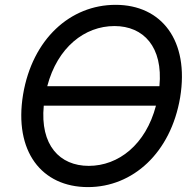

<svg xmlns="http://www.w3.org/2000/svg" viewBox="-20 -757 803 787"><path d="M718.4 -357.6C756.7 -591.3 642 -737.2 453.8 -737.2C268.5 -737.2 112.9 -597.3 74.6 -369.7C36.2 -136 150.9 9.9 340.6 9.9C524.1 9.9 680 -130 718.4 -357.6ZM159.4 -323.9H619.3C577.4 -164.1 465.6 -77.1 343.8 -77.1C224.4 -77.1 143.8 -162.3 159.4 -323.9ZM173.7 -403.8C215.6 -563.2 327.1 -650.2 449.2 -650.2C568.5 -650.2 648.8 -564.6 633.5 -403.8Z"/></svg>

Font: Margiela Sans Text
Style: Italic
Weight: 400
Italic angle: -9.39999°
Designer: Stefan Endress, Andreas Faust
Version: Version 1.100;FEAKit 1.0